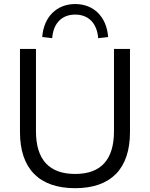

<svg xmlns="http://www.w3.org/2000/svg" viewBox="-20 -937 754 965"><path d="M357.8 8.8C538.2 8.8 633.3 -89.2 633.3 -273.5V-691.2H552.9V-277.5C552.9 -133.3 486.3 -62.7 357.8 -62.7C228.4 -62.7 160.8 -133.3 160.8 -277.5V-691.2H80.4V-273.5C80.4 -89.2 176.5 8.8 357.8 8.8ZM192.2 -751 242.2 -745.1C248 -820.6 291.2 -863.7 357.8 -863.7C424.5 -863.7 467.6 -820.6 473.5 -745.1L523.5 -751C515.7 -853.9 450 -916.7 357.8 -916.7C266.7 -916.7 200 -853.9 192.2 -751Z"/></svg>

Font: LL Pando Sans
Style: Regular
Weight: 400
Designer: Joshua Smith
Foundry: Joshua Smith
Version: Version 1.000;Glyphs 3.2.1 (3258)